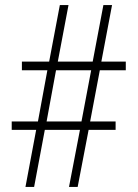

<svg xmlns="http://www.w3.org/2000/svg" viewBox="-20 -785 540 754"><path d="M80 -51 122 -275H26V-308H129L166 -509H66V-543H173L215 -765H249L207 -543H344L386 -765H420L378 -543H474V-509H372L334 -308H434V-275H328L285 -51H251L294 -275H156L114 -51ZM163 -308H300L338 -509H200Z"/></svg>

Font: Noto Sans Tamil UI ExtraCondensed ExtraLight
Style: Regular
Weight: 200
Width: 2
Designer: Jelle Bosma - Monotype Design Team
Foundry: Monotype Imaging Inc.
Version: Version 2.004; ttfautohint (v1.8.4.7-5d5b)